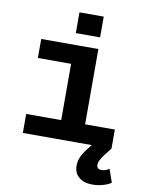

<svg xmlns="http://www.w3.org/2000/svg" viewBox="-100 -789 807 1075"><g transform="rotate(10 303.5 -251.5)"><path d="M68 0V-108H267V-428H78V-536H403V-108H572V0ZM263 -602V-720H401V-602ZM500 217Q452 217 424 193Q396 169 396 129Q396 101 407 77Q418 53 438 28L472 -16L572 0L540 41Q523 64 516.5 77.5Q510 91 510 102Q510 128 537 128Q562 128 581 113L607 188Q593 199 563.5 208Q534 217 500 217Z"/></g></svg>

Font: Geist Mono
Style: Bold
Weight: 700
Monospace: yes
Designer: Basement.studio, Andrés Briganti, Mateo Zaragoza
Foundry: Basement.studio, Vercel, Andrés Briganti, Guido Ferreyra, Mateo Zaragoza
Version: Version 1.500; ttfautohint (v1.8.4.7-5d5b)